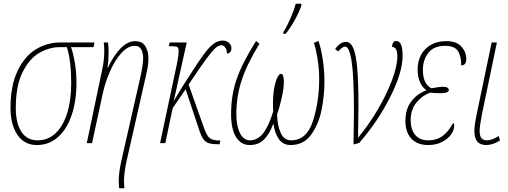

<svg xmlns="http://www.w3.org/2000/svg" viewBox="-20 -762 2706 1022"><path d="M36 -188Q36 -306 73.5 -384.5Q111 -463 171 -499.5Q231 -536 300 -536H483L478 -511H358Q369 -482 378 -430.5Q387 -379 387 -321Q387 -226 362 -151Q337 -76 289.5 -33Q242 10 176 10Q110 10 73 -44Q36 -98 36 -188ZM359 -320Q359 -439 336 -511H297Q244 -511 191 -481.5Q138 -452 101 -379.5Q64 -307 64 -187Q64 -106 94 -60.5Q124 -15 180 -15Q235 -15 275 -52Q315 -89 337 -158Q359 -227 359 -320Z M612 202Q612 157 626 94L725 -342Q742 -415 742 -453Q742 -479 732 -498.5Q722 -518 698 -518Q661 -518 626 -479.5Q591 -441 565 -381Q539 -321 526 -260L470 0H442L524 -392Q535 -439 535 -493Q535 -520 532 -536H555Q558 -515 558 -484Q558 -438 552 -402H554Q623 -543 700 -543Q736 -543 753 -517Q770 -491 770 -453Q770 -418 762 -383Q754 -348 753 -342L654 94Q640 157 640 202Q640 214 642 240H614Q612 214 612 202Z M1212 -505Q1212 -493 1205 -485Q1198 -477 1188 -477Q1188 -497 1179.5 -509Q1171 -521 1159 -521Q1144 -521 1127.5 -507Q1111 -493 1078.5 -449Q1046 -405 984 -312L1067 -78Q1080 -41 1095 -28Q1110 -15 1147 -14H1153L1149 6H1144Q1111 6 1093 0.5Q1075 -5 1063.5 -20Q1052 -35 1041 -68L968 -287L899 -186L860 0H832L923 -428Q931 -470 931 -488Q931 -507 924 -511.5Q917 -516 888 -516H878L883 -536H974L931 -343Q920 -289 904 -223L951 -301L1023 -412Q1072 -488 1102.5 -517Q1133 -546 1166 -546Q1184 -546 1198 -534.5Q1212 -523 1212 -505Z M1210 -155Q1210 -255 1239.5 -340.5Q1269 -426 1343 -544L1361 -529Q1294 -420 1266 -333.5Q1238 -247 1238 -155Q1238 -91 1257.5 -53Q1277 -15 1310 -15Q1350 -15 1379.5 -51Q1409 -87 1434 -168Q1434 -170 1433.5 -178Q1433 -186 1433 -208Q1433 -259 1440 -295.5Q1447 -332 1457 -350.5Q1467 -369 1475 -369Q1491 -369 1491 -327Q1491 -294 1480 -243Q1469 -192 1455 -154Q1456 -95 1474 -55Q1492 -15 1529 -15Q1613 -15 1646 -118.5Q1679 -222 1679 -341Q1679 -395 1670.5 -448Q1662 -501 1651 -534L1675 -544Q1688 -509 1697.5 -449Q1707 -389 1707 -329Q1707 -253 1691.5 -176.5Q1676 -100 1636 -45Q1596 10 1527 10Q1487 10 1465 -20.5Q1443 -51 1436 -101H1434Q1413 -46 1384 -18Q1355 10 1310 10Q1262 10 1236 -33Q1210 -76 1210 -155ZM1488 -591Q1506 -618 1526 -664Q1546 -710 1554 -742H1584V-732Q1573 -699 1548.5 -654.5Q1524 -610 1500 -582H1488Z M1862 -14Q1864 -124 1864 -165Q1864 -353 1852 -433.5Q1840 -514 1817 -514Q1803 -514 1780 -488L1764 -501Q1791 -539 1822 -539Q1846 -539 1860.5 -506Q1875 -473 1881.5 -399Q1888 -325 1888 -199Q1888 -155 1886 -29Q1943 -97 1991 -179Q2039 -261 2067 -336.5Q2095 -412 2095 -462Q2095 -512 2067 -512Q2067 -526 2072.5 -535Q2078 -544 2089 -544Q2106 -544 2114.5 -525Q2123 -506 2123 -465Q2123 -376 2057 -245.5Q1991 -115 1892 -1L1862 7Z M2138 -119Q2138 -181 2169 -222Q2200 -263 2249 -281V-283Q2228 -296 2215.5 -325Q2203 -354 2203 -391Q2203 -459 2244.5 -501Q2286 -543 2356 -543Q2410 -543 2436 -514Q2462 -485 2462 -448Q2462 -414 2435 -414Q2435 -464 2417 -491Q2399 -518 2349 -518Q2289 -518 2260 -480.5Q2231 -443 2231 -391Q2231 -354 2241.5 -329.5Q2252 -305 2276 -292Q2283 -293 2302 -296.5Q2321 -300 2339 -300Q2355 -300 2362 -295Q2369 -290 2369 -283Q2369 -276 2359 -271Q2349 -266 2330 -266Q2291 -266 2270 -269Q2228 -254 2197 -216.5Q2166 -179 2166 -122Q2166 -73 2190 -44Q2214 -15 2260 -15Q2304 -15 2335 -37.5Q2366 -60 2392 -107Q2395 -107 2396.5 -102.5Q2398 -98 2398 -94Q2398 -70 2380.5 -45.5Q2363 -21 2331.5 -5.5Q2300 10 2260 10Q2201 10 2169.5 -24Q2138 -58 2138 -119Z M2505 -67Q2505 -94 2518 -157L2597 -536H2625L2546 -157Q2533 -90 2533 -67Q2533 -38 2542.5 -26.5Q2552 -15 2573 -15Q2599 -15 2634 -38L2642 -15Q2604 10 2568 10Q2536 10 2520.5 -8.5Q2505 -27 2505 -67Z"/></svg>

Font: Noto Serif CondThin
Style: Italic
Weight: 250
Width: 3
Italic angle: -12°
Designer: Monotype Design Team
Foundry: Monotype Imaging Inc.
Version: Version 1.001